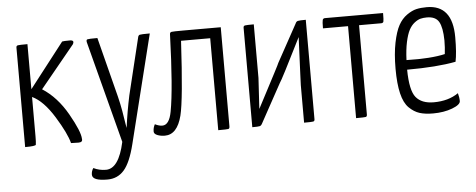

<svg xmlns="http://www.w3.org/2000/svg" viewBox="-48 -627 2325 938"><g transform="rotate(-5 1114.5 -158.5)"><path d="M57 -488Q57 -497 65 -498.5Q73 -500 112 -500V-279L282 -498Q289 -500 320 -500Q344 -500 333 -480L164 -274Q236 -228 286 -140Q336 -52 337 -16Q340 1 319 1Q313 1 299.5 0.5Q286 0 282 0Q270 -48 218.5 -131.5Q167 -215 112 -241V-47Q112 -20 110 -7Q108 0 57 0Z M402 -483Q399 -496 406 -498Q413 -500 455 -500L530 -206Q538 -174 545 -135Q552 -96 555 -73L559 -50Q570 -132 586 -207L653 -483Q655 -496 662.5 -498Q670 -500 712 -500L580 31Q558 120 526 156.5Q494 193 444 193Q370 193 370 163Q370 145 380 131Q408 145 441 145Q504 145 532 16Z M742 4Q722 4 705.5 -2.5Q689 -9 689 -21Q689 -40 698 -56Q718 -46 734 -46Q768 -46 780 -110Q801 -221 810 -487Q810 -497 818.5 -498.5Q827 -500 875 -500Q892 -500 903 -500H1060V-14Q1060 -3 1053.5 -1.5Q1047 0 1004 0V-451H861Q845 -163 826 -87Q803 4 742 4Z M1426 -486Q1430 -496 1438 -498Q1446 -500 1477 -500V-12Q1477 -3 1469.5 -1.5Q1462 0 1425 0V-184Q1425 -189 1427 -235Q1429 -281 1431.5 -338.5Q1434 -396 1435 -419Q1335 -218 1323 -202L1220 -14Q1215 -4 1208 -2Q1201 0 1171 0V-488Q1171 -497 1179 -498.5Q1187 -500 1222 -500V-237Q1222 -230 1213 -86Q1222 -103 1250.5 -157.5Q1279 -212 1301.5 -255Q1324 -298 1325 -302Z M1734 -451V-13Q1734 -3 1727.5 -1.5Q1721 0 1680 0V-451H1557Q1557 -484 1559.5 -492Q1562 -500 1571 -500H1856Q1856 -466 1854 -458.5Q1852 -451 1842 -451Z M2065 -44Q2137 -44 2186 -78Q2192 -58 2192 -39Q2192 -21 2151 -5.5Q2110 10 2057 10Q2018 10 1991 1.5Q1964 -7 1940 -30.5Q1916 -54 1904.5 -102Q1893 -150 1893 -223Q1893 -297 1904 -351Q1915 -405 1931.5 -435Q1948 -465 1973 -482.5Q1998 -500 2020 -505Q2042 -510 2071 -510Q2197 -510 2197 -352Q2197 -274 2188 -232Q2095 -214 1949 -214Q1950 -112 1978 -78Q2006 -44 2065 -44ZM2067 -460Q2050 -460 2036 -456.5Q2022 -453 2006 -440.5Q1990 -428 1979 -407Q1968 -386 1960 -349Q1952 -312 1950 -261Q2071 -258 2139 -274Q2143 -306 2143 -341Q2142 -404 2126 -432Q2110 -460 2067 -460Z"/></g></svg>

Font: Yanone Kaffeesatz Light
Style: Regular
Weight: 300
Designer: Yanone (Cyrillic: Daniel Pouzeot)
Foundry: Yanone
Version: Version 1.003;PS 001.003;hotconv 1.0.88;makeotf.lib2.5.64775